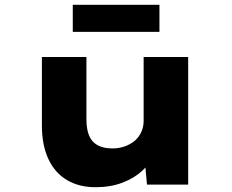

<svg xmlns="http://www.w3.org/2000/svg" viewBox="-20 -771 970 802"><path d="M379 11Q310 11 259.5 -19Q209 -49 182 -107Q155 -165 155 -247V-533H341V-273Q341 -232 352 -205Q363 -178 387.5 -164.5Q412 -151 450 -151Q476 -151 499.5 -159Q523 -167 541 -181.5Q559 -196 569.5 -218Q580 -240 580 -266V-533H766V0H594L584 -108L619 -120Q607 -88 574 -57.5Q541 -27 491.5 -8Q442 11 379 11ZM284 -638V-751H646V-638Z"/></svg>

Font: Lexend Peta ExtraBold
Style: Regular
Weight: 800
Version: Version 1.007